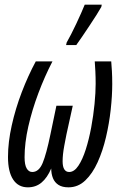

<svg xmlns="http://www.w3.org/2000/svg" viewBox="-20 -801 527 831"><path d="M100.6 9.8Q59.1 9.8 36.9 -23.9Q14.6 -57.6 14.6 -121.6Q14.6 -185.5 30.8 -258.1Q46.9 -330.6 74.2 -402.1Q101.6 -473.6 134.8 -535.2H207Q173.3 -470.2 146 -397.5Q118.7 -324.7 102.5 -253.4Q86.4 -182.1 86.4 -120.6Q86.4 -87.4 95.5 -72Q104.5 -56.6 119.6 -56.6Q148.4 -56.6 164.6 -95.5Q180.7 -134.3 198.2 -219.2L224.1 -343.3H294.9L267.6 -219.2Q262.2 -191.9 258.3 -170.9Q254.4 -149.9 252.7 -133.5Q251 -117.2 251 -103Q251 -79.6 258.3 -68.1Q265.6 -56.6 279.3 -56.6Q301.3 -56.6 319.3 -83.7Q337.4 -110.8 351.3 -154.5Q365.2 -198.2 374.8 -249.8Q384.3 -301.3 389.2 -351.1Q394 -400.9 394 -438.5Q394 -466.8 392.8 -491.2Q391.6 -515.6 390.1 -535.2H461.4Q462.9 -517.6 464.4 -492.9Q465.8 -468.3 465.8 -437.5Q465.8 -386.7 459.2 -326.7Q452.6 -266.6 438.7 -207.3Q424.8 -147.9 402.6 -98.9Q380.4 -49.8 349.1 -20Q317.9 9.8 276.4 9.8Q249.5 9.8 233.2 -0.7Q216.8 -11.2 209.2 -29.8Q201.7 -48.3 201.7 -71.8Q184.6 -31.7 159.9 -11Q135.3 9.8 100.6 9.8ZM266.1 -606 268.6 -617.2Q276.9 -631.3 287.8 -652.8Q298.8 -674.3 310.1 -698.2Q321.3 -722.2 331.1 -744.1Q340.8 -766.1 346.7 -780.8H420.4L418.5 -771Q411.6 -758.3 397.5 -736.1Q383.3 -713.9 366.5 -688.5Q349.6 -663.1 334.5 -640.9Q319.3 -618.7 310.1 -606Z"/></svg>

Font: Open Sans Condensed
Style: Italic
Weight: 400
Width: 3
Italic angle: -12°
Designer: Monotype Design Team
Foundry: Monotype Imaging Inc.
Version: Version 3.000